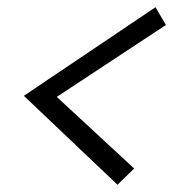

<svg xmlns="http://www.w3.org/2000/svg" viewBox="-20 -614 510 531"><path d="M305 -103 46 -349 410 -594 439 -545 137 -346 351 -148Z"/></svg>

Font: Red Hat Text
Style: Italic
Weight: 400
Italic angle: -12°
Designer: Pentagram / MCKL
Foundry: Pentagram / MCKL
Version: Version 1.005; Red Hat Text Italic